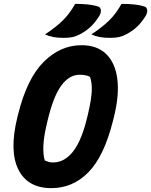

<svg xmlns="http://www.w3.org/2000/svg" viewBox="-20 -954 782 994"><path d="M369 -934Q404 -934 434 -931Q464 -928 486 -921Q500 -917 502 -903Q504 -889 495 -873Q473 -838 450.5 -816.5Q428 -795 395 -777Q374 -766 355.5 -762Q337 -758 309 -758Q277 -758 254.5 -762.5Q232 -767 213 -776Q268 -812 304.5 -847.5Q341 -883 369 -934ZM609 -934Q644 -934 674 -931Q704 -928 726 -921Q740 -917 742 -903Q744 -889 735 -873Q713 -838 690.5 -816.5Q668 -795 635 -777Q614 -766 595.5 -762Q577 -758 549 -758Q517 -758 494.5 -762.5Q472 -767 453 -776Q508 -812 544.5 -847.5Q581 -883 609 -934ZM402 -720Q483 -720 530 -674Q577 -628 587.5 -544Q598 -460 569 -345L565 -329Q519 -145 438 -62.5Q357 20 246 20Q123 20 75 -76.5Q27 -173 70 -347L74 -363Q120 -548 206.5 -634Q293 -720 402 -720ZM222 -311Q206 -244 204.5 -197.5Q203 -151 212 -123Q224 -118 233 -115.5Q242 -113 255 -113Q314 -113 359 -170.5Q404 -228 434 -357L437 -370Q453 -439 455 -482Q457 -525 446 -556Q427 -567 392 -567Q338 -567 296.5 -510Q255 -453 225 -324Z"/></svg>

Font: Recursive Mn Csl St XBd
Style: Italic
Weight: 800
Italic angle: -15°
Monospace: yes
Version: Version 1.079;hotconv 1.0.112;makeotfexe 2.5.65598; ttfautoh